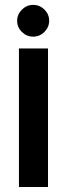

<svg xmlns="http://www.w3.org/2000/svg" viewBox="-20 -747 265 767"><path d="M55.7 0V-553.3H171.8V0ZM112.5 -600.6Q86.5 -600.6 67.5 -619.3Q48.5 -638 48.5 -663.8Q48.5 -689.6 67.5 -708.5Q86.5 -727.5 112.5 -727.5Q138.6 -727.5 157.5 -708.7Q176.4 -690 176.4 -664.2Q176.4 -638.4 157.5 -619.5Q138.6 -600.6 112.5 -600.6Z"/></svg>

Font: Stick No Bills ExtraLight
Style: Regular
Weight: 200
Designer: Kosala Senevirathne, Siva Puranthara, Lasantha Premarathna, Tharique Azeez
Foundry: mooniak
Version: Version 2.000